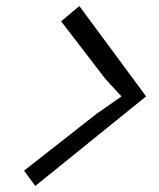

<svg xmlns="http://www.w3.org/2000/svg" viewBox="-20 -722 525 632"><path d="M241.2 -702.1 460.9 -404.8 96.2 -109.9 59.1 -160.2 298.8 -348.1 378.9 -403.8V-405.8L327.1 -461.9L181.2 -651.9Z"/></svg>

Font: Sinkin Sans 300 Light Italic
Style: Regular
Weight: 300
Italic angle: -112°
Designer: Keith Bates
Foundry: K-Type
Version: Sinkin Sans (version 1.0)  by Keith Bates   •   © 2014   www